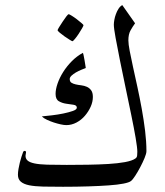

<svg xmlns="http://www.w3.org/2000/svg" viewBox="-20 -714 636 742"><path d="M545.9 -129.9Q545.9 -120.6 538.8 -103.5Q531.7 -86.4 522.2 -68.4Q512.7 -50.3 502.7 -34.9Q492.7 -19.5 486.3 -14.6Q479.5 -8.8 457 -4.4Q434.6 0 400.4 2.4Q366.2 4.9 321 6.3Q275.9 7.8 223.6 7.8Q179.7 7.8 147 7.1Q114.3 6.3 92.8 2Q71.3 -2.4 60.3 -12Q49.3 -21.5 49.3 -38.6Q49.3 -48.8 51.5 -61.3Q53.7 -73.7 56.6 -85.7Q59.6 -97.7 63 -108.4Q66.4 -119.1 69.3 -126.5Q71.3 -130.9 75.7 -130.9Q80.6 -130.9 80.6 -124.5Q80.6 -122.6 79.6 -119.1Q78.6 -115.7 78.6 -111.8Q78.6 -100.6 86.7 -93.5Q94.7 -86.4 113 -82.5Q131.3 -78.6 161.9 -77.6Q192.4 -76.7 237.8 -76.7Q277.8 -76.7 319.8 -77.4Q361.8 -78.1 398.7 -80.3Q435.5 -82.5 463.4 -87.6Q491.2 -92.8 503.4 -101.6Q509.3 -105.5 510 -113.3Q510.7 -121.1 510.7 -127.4Q510.7 -142.6 504.2 -181.2Q497.6 -219.7 487.3 -269.5Q477.1 -319.3 465.3 -375.2Q453.6 -431.2 443.6 -480.5Q433.6 -529.8 426.8 -567.4Q419.9 -605 419.9 -618.7Q419.9 -626.5 421.9 -637.5Q423.8 -648.4 428 -659.7Q432.1 -670.9 438.2 -680.4Q444.3 -689.9 452.6 -694.3L502 -624Q492.7 -611.3 484.4 -596.4Q476.1 -581.5 476.1 -558.1Q476.1 -543.9 481.2 -517.3Q486.3 -490.7 494.1 -455.1Q502 -419.4 511 -377.9Q520 -336.4 527.8 -293.5Q535.6 -250.5 540.8 -208.3Q545.9 -166 545.9 -129.9ZM338.9 -339.4Q338.9 -320.8 330.6 -302Q322.3 -283.2 308.3 -266.8Q294.4 -250.5 275.6 -240.5Q256.8 -230.5 236.3 -230.5Q227.5 -230.5 214.4 -233.4Q201.2 -236.3 187.7 -240.7Q174.3 -245.1 161.6 -251Q148.9 -256.8 141.6 -264.2Q157.2 -265.6 180.4 -268.3Q203.6 -271 224.9 -275.4Q246.1 -279.8 261.5 -285.2Q276.9 -290.5 276.9 -297.9Q276.9 -307.1 264.2 -309.1Q251.5 -311 235.8 -313.2Q220.2 -315.4 207.5 -322.8Q194.8 -330.1 194.8 -351.1Q194.8 -368.7 202.4 -390.9Q210 -413.1 223.9 -435.3Q237.8 -457.5 257.3 -477.3Q276.9 -497.1 300.3 -509.8Q301.8 -506.8 303.5 -498.3Q305.2 -489.7 306.9 -480.2Q308.6 -470.7 309.8 -462.2Q311 -453.6 311.5 -451.2Q304.7 -448.7 294.2 -444.3Q283.7 -439.9 273.4 -434.1Q263.2 -428.2 256.3 -421.6Q249.5 -415 249.5 -408.7Q249.5 -398.4 256.1 -394.3Q262.7 -390.1 272.5 -387.9Q282.2 -385.7 294.2 -384.3Q306.2 -382.8 315.9 -378.4Q325.7 -374 332.3 -365Q338.9 -356 338.9 -339.4ZM302.7 -616.7Q302.7 -614.3 297.1 -604.5Q291.5 -594.7 284.2 -583.5Q276.9 -572.3 269.5 -563.5Q262.2 -554.7 259.8 -554.7Q258.3 -554.7 249.3 -560.3Q240.2 -565.9 229.7 -573.2Q219.2 -580.6 210.9 -587.6Q202.6 -594.7 202.6 -597.2Q202.6 -599.6 208.7 -609.4Q214.8 -619.1 222.2 -630.4Q229.5 -641.6 236.3 -650.4Q243.2 -659.2 245.1 -659.2Q247.6 -659.2 257.1 -653.3Q266.6 -647.5 276.9 -639.6Q287.1 -631.8 294.9 -625Q302.7 -618.2 302.7 -616.7Z"/></svg>

Font: Kitab
Style: Regular
Weight: 400
Designer: SIL International
Foundry: Khaled Hosny
Version: Version 1.000